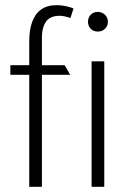

<svg xmlns="http://www.w3.org/2000/svg" viewBox="-20 -722 493 742"><path d="M20 -433H93V0H142V-433H251L230 -470H142V-579Q142 -615 157.5 -638Q173 -661 211 -661Q221 -661 233.5 -658Q246 -655 252 -652L264 -689Q258 -692 247.5 -695Q237 -698 224.5 -700Q212 -702 198 -702Q162 -702 138.5 -685Q115 -668 104 -636.5Q93 -605 93 -563V-470H20ZM383 0V-485H334V0ZM358 -600Q375 -600 386 -611Q397 -622 397 -638Q397 -654 385.5 -665Q374 -676 358 -676Q341 -676 330.5 -665Q320 -654 320 -638Q320 -622 330.5 -611Q341 -600 358 -600Z"/></svg>

Font: Catamaran Thin
Style: Regular
Weight: 100
Designer: Pria Ravichandran
Version: Version 2.000